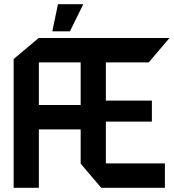

<svg xmlns="http://www.w3.org/2000/svg" viewBox="-20 -894 829 914"><path d="M45 0V-613L164 -713H786V-712L688 -597H484V-415H703V-315H484V-116H765V0H462L364 -115V-278H165V0ZM165 -597V-394H364V-597ZM229 -745 256 -874H376V-873L313 -745Z"/></svg>

Font: Foldit Thin Medium
Style: Regular
Weight: 500
Version: Version 1.003